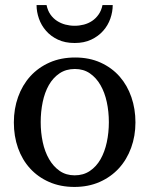

<svg xmlns="http://www.w3.org/2000/svg" viewBox="-20 -719 584 751"><path d="M405.8 -241.2Q405.8 -282.2 397.7 -319.8Q389.6 -357.4 373 -386.2Q356.4 -415 331.5 -432.1Q306.6 -449.2 272.9 -449.2Q238.3 -449.2 212.9 -432.1Q187.5 -415 171.1 -386.2Q154.8 -357.4 147 -319.8Q139.2 -282.2 139.2 -241.2Q139.2 -200.7 147.2 -163.1Q155.3 -125.5 171.9 -96.7Q188.5 -67.9 213.4 -50.5Q238.3 -33.2 272 -33.2Q306.2 -33.2 331.5 -50.3Q356.9 -67.4 373.3 -96.2Q389.6 -125 397.7 -162.6Q405.8 -200.2 405.8 -241.2ZM509.8 -240.2Q509.8 -187 492.9 -140.9Q476.1 -94.7 445.1 -60.8Q414.1 -26.9 369.9 -7.3Q325.7 12.2 271 12.2Q216.3 12.2 172.4 -7.1Q128.4 -26.4 97.7 -60.1Q66.9 -93.8 50.5 -139.9Q34.2 -186 34.2 -240.2Q34.2 -293.5 50.8 -339.8Q67.4 -386.2 98.6 -420.7Q129.9 -455.1 174.1 -474.6Q218.3 -494.1 273.9 -494.1Q329.6 -494.1 373.5 -474.1Q417.5 -454.1 447.8 -419.7Q478 -385.3 493.9 -339.1Q509.8 -293 509.8 -240.2ZM420.9 -699.2Q420.9 -672.9 411.6 -646.2Q402.3 -619.6 383.5 -598.4Q364.7 -577.1 336.9 -564Q309.1 -550.8 272 -550.8Q234.4 -550.8 206.5 -564Q178.7 -577.1 160.2 -598.4Q141.6 -619.6 132.3 -646.2Q123 -672.9 123 -699.2H162.1Q166.5 -677.7 177.2 -662.4Q188 -647 203.1 -637.2Q218.3 -627.4 235.8 -622.8Q253.4 -618.2 272 -618.2Q290.5 -618.2 308.1 -622.8Q325.7 -627.4 340.3 -637.2Q355 -647 365.7 -662.4Q376.5 -677.7 380.9 -699.2Z"/></svg>

Font: Charis SIL Eur
Style: Regular
Weight: 400
Foundry: SIL International
Version: Version 5.000